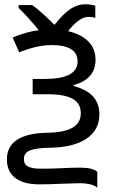

<svg xmlns="http://www.w3.org/2000/svg" viewBox="-20 -684 530 898"><path d="M377 -664.1Q405.3 -664.1 425.8 -657.2V-600.1Q414.1 -605 393.1 -605Q370.1 -605 345.5 -586.2Q320.8 -567.4 298.8 -538.1Q358.4 -524.4 392.6 -490.7Q426.8 -457 426.8 -404.8Q426.8 -313.5 324.2 -286.1V-282.2Q387.7 -264.2 416.3 -231.4Q444.8 -198.7 444.8 -149.9Q444.8 -75.2 383.5 -34.7Q322.3 5.9 211.9 6.8Q147.9 8.3 119.9 19.5Q91.8 30.8 91.8 60.1Q91.8 84.5 110.6 94.7Q129.4 105 171.9 105Q225.6 105 272 102.5Q318.4 100.1 355 100.1Q415 100.1 435.1 120.1V193.8Q421.9 182.6 399.9 177.7Q377.9 172.9 356.9 172.9L270.5 175.3Q214.8 178.2 163.1 178.2Q90.3 178.2 51.3 148.2Q12.2 118.2 12.2 61Q12.2 1.5 59.3 -29.8Q106.4 -61 198.2 -63Q279.8 -64 318.8 -86.7Q357.9 -109.4 357.9 -153.8Q357.9 -200.7 319.8 -221.9Q281.7 -243.2 203.1 -243.2H132.8V-314.9H190.9Q342.8 -314.9 342.8 -397Q342.8 -473.1 221.2 -473.1Q152.3 -473.1 69.8 -439L39.1 -508.8Q103.5 -535.2 161.1 -543Q108.9 -606.9 66.9 -647V-660.2H130.9Q166 -635.7 234.9 -567.9Q278.3 -622.6 311.5 -643.3Q344.7 -664.1 377 -664.1Z"/></svg>

Font: Noto Sans Southeast Asian
Style: Regular
Weight: 400
Designer: Monotype Design Team
Foundry: Monotype Imaging Inc.
Version: Version 1.06 uh; ttfautohint (v1.4.1)